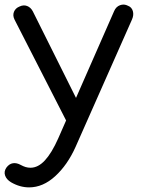

<svg xmlns="http://www.w3.org/2000/svg" viewBox="-45 -571 617 831"><path d="M81 240Q61 240 41.5 234.5Q22 229 3 218Q-17 206 -23 188.5Q-29 171 -17 154Q-5 138 11 135.5Q27 133 45 143Q56 149 66 152Q76 155 87 155Q120 155 149.5 123Q179 91 207 28L449 -523Q457 -542 474.5 -548.5Q492 -555 509 -546Q525 -540 530 -523Q535 -506 526 -486L282 65Q247 143 194 191.5Q141 240 81 240ZM302 -20Q285 -13 269.5 -18.5Q254 -24 245 -42L18 -486Q9 -504 15.5 -520Q22 -536 40 -543Q57 -551 72.5 -545Q88 -539 97 -522L317 -81Q326 -63 323 -45.5Q320 -28 302 -20Z"/></svg>

Font: Comfortaa SemiBold
Style: Regular
Weight: 600
Designer: Johan Aakerlund
Foundry: Johan Aakerlund
Version: Version 3.104; ttfautohint (v1.8.1.43-b0c9)